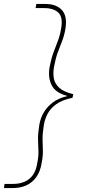

<svg xmlns="http://www.w3.org/2000/svg" viewBox="-48 -831 448 972"><path d="M181 -811Q237 -811 265.5 -780Q294 -749 283 -684Q277 -649 266 -622Q255 -595 244 -564.5Q233 -534 225 -490Q220 -461 224.5 -434.5Q229 -408 251.5 -387Q274 -366 323 -354L319 -336Q266 -325 236.5 -303.5Q207 -282 193 -255Q179 -228 174 -199Q167 -155 167.5 -125Q168 -95 169 -68.5Q170 -42 163 -7Q156 38 135.5 66Q115 94 85 107.5Q55 121 17 121H-28L-25 100H19Q51 100 76.5 89Q102 78 118.5 55Q135 32 141 -7Q148 -42 146.5 -69Q145 -96 144.5 -126Q144 -156 151 -199Q157 -234 174 -262.5Q191 -291 219.5 -312.5Q248 -334 291 -344V-346Q233 -361 213.5 -400Q194 -439 203 -491Q211 -533 222 -563.5Q233 -594 244 -621.5Q255 -649 261 -684Q272 -743 248 -766.5Q224 -790 176 -790H132L136 -811Z"/></svg>

Font: DM Sans 17pt Thin
Style: Italic
Weight: 250
Italic angle: -10°
Version: Version 4.004;gftools[0.9.30]